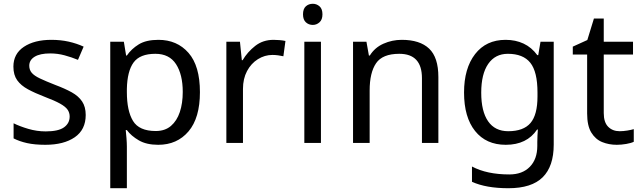

<svg xmlns="http://www.w3.org/2000/svg" viewBox="-20 -757 3399 1017"><path d="M434 -148Q434 -70 376 -30Q318 10 220 10Q164 10 123.5 1Q83 -8 52 -24V-104Q84 -88 129.5 -74.5Q175 -61 222 -61Q289 -61 319 -82.5Q349 -104 349 -140Q349 -160 338 -176Q327 -192 298.5 -208Q270 -224 217 -244Q165 -264 128 -284Q91 -304 71 -332Q51 -360 51 -404Q51 -472 106.5 -509Q162 -546 252 -546Q301 -546 343.5 -536.5Q386 -527 423 -510L393 -440Q359 -454 322 -464Q285 -474 246 -474Q192 -474 163.5 -456.5Q135 -439 135 -409Q135 -387 148 -371.5Q161 -356 191.5 -341.5Q222 -327 273 -307Q324 -288 360 -268Q396 -248 415 -219.5Q434 -191 434 -148Z M819 -546Q918 -546 978.5 -477Q1039 -408 1039 -269Q1039 -132 978.5 -61Q918 10 818 10Q756 10 715.5 -13.5Q675 -37 652 -68H646Q648 -51 650 -25Q652 1 652 20V240H564V-536H636L648 -463H652Q676 -498 715 -522Q754 -546 819 -546ZM803 -472Q721 -472 687.5 -426Q654 -380 652 -286V-269Q652 -170 684.5 -116.5Q717 -63 805 -63Q854 -63 885.5 -90Q917 -117 932.5 -163.5Q948 -210 948 -270Q948 -362 912.5 -417Q877 -472 803 -472Z M1429 -546Q1444 -546 1461.5 -544.5Q1479 -543 1492 -540L1481 -459Q1468 -462 1452.5 -464Q1437 -466 1423 -466Q1382 -466 1346 -443.5Q1310 -421 1288.5 -380.5Q1267 -340 1267 -286V0H1179V-536H1251L1261 -438H1265Q1291 -482 1332 -514Q1373 -546 1429 -546Z M1637 -737Q1657 -737 1672.5 -723.5Q1688 -710 1688 -681Q1688 -653 1672.5 -639Q1657 -625 1637 -625Q1615 -625 1600 -639Q1585 -653 1585 -681Q1585 -710 1600 -723.5Q1615 -737 1637 -737ZM1680 -536V0H1592V-536Z M2108 -546Q2204 -546 2253 -499.5Q2302 -453 2302 -349V0H2215V-343Q2215 -472 2095 -472Q2006 -472 1972 -422Q1938 -372 1938 -278V0H1850V-536H1921L1934 -463H1939Q1965 -505 2011 -525.5Q2057 -546 2108 -546Z M2658 -546Q2711 -546 2753.5 -526Q2796 -506 2826 -465H2831L2843 -536H2913V9Q2913 124 2854.5 182Q2796 240 2673 240Q2555 240 2480 206V125Q2559 167 2678 167Q2747 167 2786.5 126.5Q2826 86 2826 16V-5Q2826 -17 2827 -39.5Q2828 -62 2829 -71H2825Q2771 10 2659 10Q2555 10 2496.5 -63Q2438 -136 2438 -267Q2438 -395 2496.5 -470.5Q2555 -546 2658 -546ZM2670 -472Q2603 -472 2566 -418.5Q2529 -365 2529 -266Q2529 -167 2565.5 -114.5Q2602 -62 2672 -62Q2753 -62 2790 -105.5Q2827 -149 2827 -246V-267Q2827 -377 2789 -424.5Q2751 -472 2670 -472Z M3262 -62Q3282 -62 3303 -65.5Q3324 -69 3337 -73V-6Q3323 1 3297 5.5Q3271 10 3247 10Q3205 10 3169.5 -4.5Q3134 -19 3112 -55Q3090 -91 3090 -156V-468H3014V-510L3091 -545L3126 -659H3178V-536H3333V-468H3178V-158Q3178 -109 3201.5 -85.5Q3225 -62 3262 -62Z"/></svg>

Font: Noto Sans Tagbanwa
Style: Regular
Weight: 400
Designer: Monotype Design Team
Foundry: Monotype Imaging Inc.
Version: Version 2.001; ttfautohint (v1.8.4.7-5d5b)